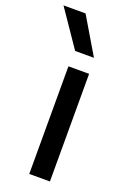

<svg xmlns="http://www.w3.org/2000/svg" viewBox="-205 -860 606 912"><g transform="rotate(20 98.0 -404.0)"><path d="M70.5 0V-544H175V0ZM75.5 -623.5 -50.5 -808H61L170.5 -623.5Z"/></g></svg>

Font: Encode Sans Medium
Style: Regular
Weight: 500
Designer: Multiple Designers
Foundry: Impallari Type
Version: Version 2.000